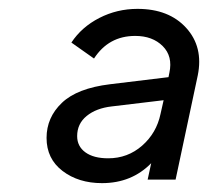

<svg xmlns="http://www.w3.org/2000/svg" viewBox="-20 -772 469 433"><path d="M290 -752Q361 -752 400 -709Q439 -666 426 -602L376 -367H313L321 -404Q277 -359 210 -359Q157 -359 121 -386.5Q85 -414 85 -461Q85 -507 119.5 -540Q154 -573 228 -582L360 -598L362 -608Q370 -645 347 -668Q324 -691 285 -691Q225 -691 192 -640L141 -676Q164 -711 204 -731.5Q244 -752 290 -752ZM224 -415Q268 -415 300.5 -443.5Q333 -472 342 -515L349 -546L232 -532Q197 -528 175.5 -510.5Q154 -493 154 -465Q154 -442 172.5 -428.5Q191 -415 224 -415Z"/></svg>

Font: Plus Jakarta Display Light
Style: Italic
Weight: 300
Italic angle: -12°
Designer: Gumpita Rahayu
Foundry: Tokotype Studio
Version: Version 1.000;hotconv 1.0.109;makeotfexe 2.5.65596